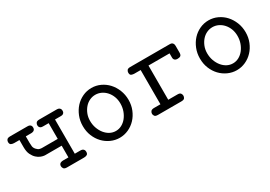

<svg xmlns="http://www.w3.org/2000/svg" viewBox="2 -962 2096 1491"><g transform="rotate(-30 1050.0 -217.0)"><path d="M17 -400Q17 -411 24.5 -420.5Q32 -430 54 -430H208Q211 -430 217 -429.5Q223 -429 229 -426Q235 -423 239 -417Q243 -411 243 -400Q243 -389 239 -383Q235 -377 229.5 -374Q224 -371 218 -370Q212 -369 207 -369H159V-313Q159 -296 161 -279.5Q163 -263 177 -248Q190 -234 202 -231Q214 -228 222 -228H364V-369H317Q312 -369 305.5 -369.5Q299 -370 293 -373Q287 -376 283 -382.5Q279 -389 279 -400Q279 -409 286 -419.5Q293 -430 316 -430H470Q473 -430 479 -429.5Q485 -429 491 -426Q497 -423 501.5 -416.5Q506 -410 506 -399Q506 -388 502 -382Q498 -376 492.5 -373Q487 -370 480.5 -369.5Q474 -369 469 -369H421V-62H468Q472 -62 478.5 -61.5Q485 -61 491 -58Q497 -55 501.5 -48.5Q506 -42 506 -31Q506 -12 495 -6Q484 0 469 0H316Q292 0 285.5 -11.5Q279 -23 279 -31Q279 -42 283 -48Q287 -54 292.5 -57Q298 -60 304.5 -61Q311 -62 316 -62H364V-167H227Q220 -167 213.5 -167Q207 -167 200 -169Q192 -170 176 -176.5Q160 -183 143.5 -198Q127 -213 114.5 -238.5Q102 -264 102 -305V-369H55Q41 -369 29 -374.5Q17 -380 17 -400Z M582 -216Q582 -263 598.5 -304Q615 -345 642.5 -375Q670 -405 707.5 -422.5Q745 -440 787 -440Q829 -440 866.5 -422.5Q904 -405 931.5 -375Q959 -345 975.5 -304Q992 -263 992 -216Q992 -169 975.5 -128.5Q959 -88 931 -58Q903 -28 865.5 -11Q828 6 787 6Q746 6 708.5 -11Q671 -28 643 -57.5Q615 -87 598.5 -127.5Q582 -168 582 -216ZM651 -223Q651 -188 662 -157.5Q673 -127 691.5 -104Q710 -81 734.5 -68Q759 -55 787 -55Q815 -55 839.5 -68Q864 -81 882.5 -104Q901 -127 912 -157.5Q923 -188 923 -223Q923 -257 912 -285.5Q901 -314 882 -335Q863 -356 838.5 -367.5Q814 -379 787 -379Q760 -379 735.5 -367.5Q711 -356 692.5 -335Q674 -314 662.5 -285.5Q651 -257 651 -223Z M1095 -30Q1095 -41 1102 -51Q1109 -61 1129 -62H1189V-369H1132Q1121 -369 1108 -373.5Q1095 -378 1095 -399Q1095 -410 1102 -420Q1109 -430 1130 -430H1481Q1486 -430 1492.5 -429.5Q1499 -429 1504.5 -425.5Q1510 -422 1514 -415Q1518 -408 1518 -395V-336Q1518 -315 1508.5 -308Q1499 -301 1482 -301Q1468 -301 1461 -305.5Q1454 -310 1451 -316.5Q1448 -323 1448 -330Q1448 -337 1448 -342V-369H1259V-62H1342Q1363 -62 1370 -52Q1377 -42 1377 -31Q1377 -19 1370 -9.5Q1363 0 1341 0H1131Q1108 0 1101.5 -11Q1095 -22 1095 -30Z M1632 -216Q1632 -263 1648.5 -304Q1665 -345 1692.5 -375Q1720 -405 1757.5 -422.5Q1795 -440 1837 -440Q1879 -440 1916.5 -422.5Q1954 -405 1981.5 -375Q2009 -345 2025.5 -304Q2042 -263 2042 -216Q2042 -169 2025.5 -128.5Q2009 -88 1981 -58Q1953 -28 1915.5 -11Q1878 6 1837 6Q1796 6 1758.5 -11Q1721 -28 1693 -57.5Q1665 -87 1648.5 -127.5Q1632 -168 1632 -216ZM1701 -223Q1701 -188 1712 -157.5Q1723 -127 1741.5 -104Q1760 -81 1784.5 -68Q1809 -55 1837 -55Q1865 -55 1889.5 -68Q1914 -81 1932.5 -104Q1951 -127 1962 -157.5Q1973 -188 1973 -223Q1973 -257 1962 -285.5Q1951 -314 1932 -335Q1913 -356 1888.5 -367.5Q1864 -379 1837 -379Q1810 -379 1785.5 -367.5Q1761 -356 1742.5 -335Q1724 -314 1712.5 -285.5Q1701 -257 1701 -223Z"/></g></svg>

Font: CMU Typewriter Custom
Style: Regular
Weight: 500
Monospace: yes
Version: Version 0.7.0